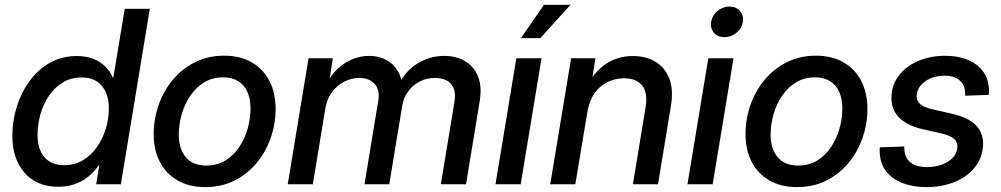

<svg xmlns="http://www.w3.org/2000/svg" viewBox="-20 -764 4149 796"><path d="M221.2 10.3Q132.8 10.3 82 -47.4Q31.2 -105 31.2 -201.7Q31.2 -263.2 49.6 -321.8Q67.9 -380.4 102.5 -428Q137.2 -475.6 186.8 -503.7Q236.3 -531.7 298.8 -531.7Q337.4 -531.7 366.9 -520Q396.5 -508.3 417 -487.8Q437.5 -467.3 448.2 -440.9H449.7L497.1 -727.5H601.1L481 0H378.9L391.6 -78.6H389.2Q369.1 -49.8 344 -30Q318.8 -10.3 287.8 0Q256.8 10.3 221.2 10.3ZM245.6 -79.1Q289.6 -79.1 323.7 -99.6Q357.9 -120.1 381.8 -154.3Q405.8 -188.5 418.5 -230.2Q431.2 -272 431.2 -314.5Q431.2 -374 401.9 -408.4Q372.6 -442.9 317.9 -442.9Q273.9 -442.9 240 -422.1Q206.1 -401.4 182.9 -366.9Q159.7 -332.5 147.7 -290.5Q135.7 -248.5 135.7 -205.1Q135.7 -144.5 164.8 -111.8Q193.8 -79.1 245.6 -79.1Z M831.1 11.7Q764.6 11.7 716.8 -15.6Q668.9 -43 643.1 -92.3Q617.2 -141.6 617.2 -207Q617.2 -270.5 637.7 -329.1Q658.2 -387.7 696.8 -433.6Q735.4 -479.5 789.1 -506.3Q842.8 -533.2 909.2 -533.2Q975.6 -533.2 1023.4 -505.6Q1071.3 -478 1096.9 -428.5Q1122.6 -378.9 1122.6 -313Q1122.6 -250 1102.1 -191.7Q1081.5 -133.3 1043.2 -87.4Q1004.9 -41.5 951.2 -14.9Q897.5 11.7 831.1 11.7ZM835 -77.6Q880.4 -77.6 914.6 -98.6Q948.7 -119.6 971.9 -154.5Q995.1 -189.5 1006.8 -231.2Q1018.6 -272.9 1018.6 -314.5Q1018.6 -354 1005.6 -383.1Q992.7 -412.1 967.3 -427.7Q941.9 -443.4 904.8 -443.4Q860.8 -443.4 826.7 -422.6Q792.5 -401.9 769 -367.2Q745.6 -332.5 733.4 -290.5Q721.2 -248.5 721.2 -205.6Q721.2 -147 750.5 -112.3Q779.8 -77.6 835 -77.6Z M1172.9 0 1259.3 -522.5H1359.9L1342.3 -409.7L1332 -412.6Q1352.5 -453.6 1381.1 -480Q1409.7 -506.3 1442.9 -519.3Q1476.1 -532.2 1509.8 -532.2Q1551.3 -532.2 1581.8 -515.4Q1612.3 -498.5 1629.4 -469.7Q1646.5 -440.9 1647.5 -405.3L1632.8 -412.1Q1649.4 -448.2 1677.7 -475.3Q1706.1 -502.4 1742.9 -517.3Q1779.8 -532.2 1821.8 -532.2Q1871.1 -532.2 1908 -510.5Q1944.8 -488.8 1961.9 -446.5Q1979 -404.3 1968.3 -341.8L1912.1 0H1807.6L1863.8 -339.8Q1870.1 -377 1860.4 -399.2Q1850.6 -421.4 1830.1 -431.2Q1809.6 -440.9 1783.2 -440.9Q1747.6 -440.9 1718.8 -425.5Q1689.9 -410.2 1671.4 -384Q1652.8 -357.9 1647.5 -324.7L1593.8 0H1491.2L1548.3 -347.2Q1555.7 -391.6 1533 -416.3Q1510.3 -440.9 1469.2 -440.9Q1437.5 -440.9 1408 -426Q1378.4 -411.1 1356.9 -382.8Q1335.4 -354.5 1328.6 -313.5L1276.9 0Z M2034.2 0 2120.6 -522.5H2225.1L2138.7 0ZM2139.6 -606 2235.4 -744.1H2345.2L2220.2 -606Z M2415 -298.8 2365.2 0H2261.2L2347.7 -522.5H2448.7L2428.2 -393.1L2406.2 -396Q2442.9 -466.3 2491.9 -499Q2541 -531.7 2603 -531.7Q2658.2 -531.7 2697.8 -507.8Q2737.3 -483.9 2755.1 -437.5Q2772.9 -391.1 2761.2 -323.2L2708 0H2604L2656.2 -317.4Q2666.5 -378.9 2642.6 -409.2Q2618.7 -439.5 2567.4 -439.5Q2530.8 -439.5 2498.8 -423.8Q2466.8 -408.2 2444.8 -377.2Q2422.9 -346.2 2415 -298.8Z M2830.1 0 2916.5 -522.5H3021L2934.6 0ZM2983.4 -609.9Q2955.6 -609.9 2939.9 -628.2Q2924.3 -646.5 2928.2 -673.3Q2932.6 -700.2 2954.6 -718.5Q2976.6 -736.8 3004.4 -736.8Q3031.7 -736.8 3047.9 -718.3Q3064 -699.7 3059.6 -673.3Q3055.7 -646.5 3033.2 -628.2Q3010.7 -609.9 2983.4 -609.9Z M3284.7 11.7Q3218.3 11.7 3170.4 -15.6Q3122.6 -43 3096.7 -92.3Q3070.8 -141.6 3070.8 -207Q3070.8 -270.5 3091.3 -329.1Q3111.8 -387.7 3150.4 -433.6Q3189 -479.5 3242.7 -506.3Q3296.4 -533.2 3362.8 -533.2Q3429.2 -533.2 3477.1 -505.6Q3524.9 -478 3550.5 -428.5Q3576.2 -378.9 3576.2 -313Q3576.2 -250 3555.7 -191.7Q3535.2 -133.3 3496.8 -87.4Q3458.5 -41.5 3404.8 -14.9Q3351.1 11.7 3284.7 11.7ZM3288.6 -77.6Q3334 -77.6 3368.2 -98.6Q3402.3 -119.6 3425.5 -154.5Q3448.7 -189.5 3460.4 -231.2Q3472.2 -272.9 3472.2 -314.5Q3472.2 -354 3459.2 -383.1Q3446.3 -412.1 3420.9 -427.7Q3395.5 -443.4 3358.4 -443.4Q3314.5 -443.4 3280.3 -422.6Q3246.1 -401.9 3222.7 -367.2Q3199.2 -332.5 3187 -290.5Q3174.8 -248.5 3174.8 -205.6Q3174.8 -147 3204.1 -112.3Q3233.4 -77.6 3288.6 -77.6Z M3822.3 11.7Q3765.1 11.7 3721.4 -5.1Q3677.7 -22 3652.8 -55.2Q3627.9 -88.4 3627 -136.7Q3627 -141.1 3627 -145.3Q3627 -149.4 3627.4 -153.3L3729 -156.7Q3728 -114.3 3752 -92.8Q3775.9 -71.3 3823.7 -71.3Q3856.9 -71.3 3885.3 -81.8Q3913.6 -92.3 3931.2 -111.3Q3948.7 -130.4 3949.2 -154.8Q3950.2 -176.3 3934.3 -189.2Q3918.5 -202.1 3888.2 -209.5L3804.2 -228.5Q3739.3 -243.7 3706.8 -277.3Q3674.3 -311 3675.8 -361.8Q3677.2 -413.6 3707.5 -452.1Q3737.8 -490.7 3787.8 -511.7Q3837.9 -532.7 3897.5 -532.7Q3979.5 -532.7 4028.6 -495.4Q4077.6 -458 4080.1 -394Q4080.1 -388.2 4080.1 -382.6Q4080.1 -377 4079.1 -370.6L3981 -367.2Q3984.4 -405.8 3961.7 -428Q3939 -450.2 3895.5 -450.2Q3863.3 -450.2 3837.4 -439Q3811.5 -427.7 3796.1 -408.7Q3780.8 -389.6 3780.3 -366.7Q3779.3 -345.7 3795.2 -332.5Q3811 -319.3 3843.3 -311.5L3927.7 -292Q3994.1 -276.9 4025.6 -245.1Q4057.1 -213.4 4055.7 -164.1Q4054.2 -123.5 4035.6 -91.1Q4017.1 -58.6 3984.9 -35.4Q3952.6 -12.2 3910.9 -0.2Q3869.1 11.7 3822.3 11.7Z"/></svg>

Font: Inter 28pt Medium
Style: Italic
Weight: 500
Italic angle: -9.3988°
Designer: Rasmus Andersson
Foundry: rsms
Version: Version 4.001;git-66647c0bb